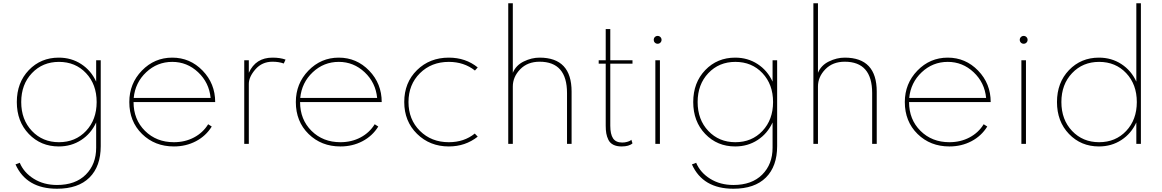

<svg xmlns="http://www.w3.org/2000/svg" viewBox="-20 -881 7119 1176"><path d="M340 -528Q417 -528 477.5 -488.5Q538 -449 569 -381V-512H597V14Q597 138 528 206.5Q459 275 329 275Q142 275 75 126L101 116Q126 176 187 214Q248 252 329 252Q442 252 505.5 188.5Q569 125 569 24V-131Q538 -63 477.5 -23.5Q417 16 340 16Q230 16 156.5 -60.5Q83 -137 83 -256Q83 -375 156.5 -451.5Q230 -528 340 -528ZM341 -10Q442 -10 507 -79Q572 -148 572 -256Q572 -364 507 -433Q442 -502 341 -502Q241 -502 175.5 -433Q110 -364 110 -256Q110 -148 175.5 -79Q241 -10 341 -10Z M772 -256Q772 -369 849 -448.5Q926 -528 1035 -528Q1144 -528 1221 -448.5Q1298 -369 1298 -256H798Q798 -149 868 -79.5Q938 -10 1045 -10Q1113 -10 1168 -39Q1223 -68 1255 -120L1277 -106Q1241 -48 1180 -16Q1119 16 1045 16Q928 16 850 -60.5Q772 -137 772 -256ZM799 -281H1270Q1261 -375 1193.5 -438.5Q1126 -502 1035 -502Q943 -502 875.5 -438.5Q808 -375 799 -281Z M1476 -512H1504V-435Q1546 -528 1649 -528Q1696 -528 1729 -516L1718 -492Q1688 -503 1649 -503Q1585 -503 1544.5 -456.5Q1504 -410 1504 -367V0H1476Z M1792 -256Q1792 -369 1869 -448.5Q1946 -528 2055 -528Q2164 -528 2241 -448.5Q2318 -369 2318 -256H1818Q1818 -149 1888 -79.5Q1958 -10 2065 -10Q2133 -10 2188 -39Q2243 -68 2275 -120L2297 -106Q2261 -48 2200 -16Q2139 16 2065 16Q1948 16 1870 -60.5Q1792 -137 1792 -256ZM1819 -281H2290Q2281 -375 2213.5 -438.5Q2146 -502 2055 -502Q1963 -502 1895.5 -438.5Q1828 -375 1819 -281Z M2456 -256Q2456 -375 2534 -451.5Q2612 -528 2729 -528Q2832 -528 2906 -468L2889 -449Q2822 -502 2729 -502Q2622 -502 2552 -432.5Q2482 -363 2482 -256Q2482 -149 2552 -79.5Q2622 -10 2729 -10Q2823 -10 2888 -63L2906 -44Q2830 16 2729 16Q2613 16 2534.5 -61Q2456 -138 2456 -256Z M3093 -861H3121V-435Q3140 -481 3188 -504.5Q3236 -528 3285 -528Q3481 -528 3481 -320V0H3453V-311Q3453 -503 3285 -503Q3211 -503 3166 -456.5Q3121 -410 3121 -351V0H3093Z M3647 -512H3690V-703H3718V-512H3854V-491H3718V-111Q3718 -59 3735 -33.5Q3752 -8 3791 -8Q3807 -8 3821 -12Q3835 -16 3841 -20L3847 -25L3854 -3Q3833 16 3787 16Q3757 16 3736.5 5.5Q3716 -5 3706.5 -24.5Q3697 -44 3693.5 -64Q3690 -84 3690 -111V-491H3647Z M3994 -512H4022V0H3994ZM3991 -654Q3998 -661 4008 -661Q4018 -661 4025 -654Q4032 -647 4032 -637Q4032 -627 4025 -620Q4018 -613 4008 -613Q3998 -613 3991 -620Q3984 -627 3984 -637Q3984 -647 3991 -654Z M4483 -528Q4560 -528 4620.5 -488.5Q4681 -449 4712 -381V-512H4740V14Q4740 138 4671 206.5Q4602 275 4472 275Q4285 275 4218 126L4244 116Q4269 176 4330 214Q4391 252 4472 252Q4585 252 4648.5 188.5Q4712 125 4712 24V-131Q4681 -63 4620.5 -23.5Q4560 16 4483 16Q4373 16 4299.5 -60.5Q4226 -137 4226 -256Q4226 -375 4299.5 -451.5Q4373 -528 4483 -528ZM4484 -10Q4585 -10 4650 -79Q4715 -148 4715 -256Q4715 -364 4650 -433Q4585 -502 4484 -502Q4384 -502 4318.5 -433Q4253 -364 4253 -256Q4253 -148 4318.5 -79Q4384 -10 4484 -10Z M4962 -861H4990V-435Q5009 -481 5057 -504.5Q5105 -528 5154 -528Q5350 -528 5350 -320V0H5322V-311Q5322 -503 5154 -503Q5080 -503 5035 -456.5Q4990 -410 4990 -351V0H4962Z M5522 -256Q5522 -369 5599 -448.5Q5676 -528 5785 -528Q5894 -528 5971 -448.5Q6048 -369 6048 -256H5548Q5548 -149 5618 -79.5Q5688 -10 5795 -10Q5863 -10 5918 -39Q5973 -68 6005 -120L6027 -106Q5991 -48 5930 -16Q5869 16 5795 16Q5678 16 5600 -60.5Q5522 -137 5522 -256ZM5549 -281H6020Q6011 -375 5943.5 -438.5Q5876 -502 5785 -502Q5693 -502 5625.5 -438.5Q5558 -375 5549 -281Z M6236 -512H6264V0H6236ZM6233 -654Q6240 -661 6250 -661Q6260 -661 6267 -654Q6274 -647 6274 -637Q6274 -627 6267 -620Q6260 -613 6250 -613Q6240 -613 6233 -620Q6226 -627 6226 -637Q6226 -647 6233 -654Z M6711 -528Q6788 -528 6848.5 -488.5Q6909 -449 6940 -381V-861H6968V0H6940V-131Q6909 -63 6848.5 -23.5Q6788 16 6711 16Q6601 16 6527.5 -60.5Q6454 -137 6454 -256Q6454 -375 6527.5 -451.5Q6601 -528 6711 -528ZM6712 -10Q6813 -10 6878 -79Q6943 -148 6943 -256Q6943 -364 6878 -433Q6813 -502 6712 -502Q6612 -502 6546.5 -433Q6481 -364 6481 -256Q6481 -148 6546.5 -79Q6612 -10 6712 -10Z"/></svg>

Font: Spartan MB
Style: Regular
Weight: 250
Designer: Matt Bailey
Foundry: Matt Bailey
Version: Version 1.000